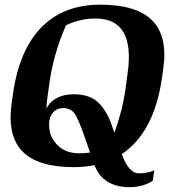

<svg xmlns="http://www.w3.org/2000/svg" viewBox="-20 -691 743 806"><path d="M195.3 -118.7Q231 -47.4 311.5 -47.4Q338.4 -47.4 357.9 -50.8L337.9 -108.9Q307.1 -198.7 290.3 -218Q273.4 -237.3 246.1 -237.3Q218.8 -237.3 202.4 -218.5Q186 -199.7 186 -169.9Q186 -140.1 195.3 -118.7ZM288.6 -295.4Q357.9 -295.4 394.3 -259Q430.7 -222.7 451.7 -157.7L460 -133.3Q494.1 -226.1 506.8 -317.4L515.6 -382.3Q548.3 -613.3 380.9 -613.3Q315.9 -613.3 257.3 -585Q205.1 -467.3 187.5 -343.3L178.7 -278.3Q175.8 -257.3 174.8 -234.4Q188.5 -263.7 218.8 -279.5Q249 -295.4 288.6 -295.4ZM491.2 -43.9Q520.5 36.6 562.5 36.6Q597.7 36.6 627.9 24.4L621.1 68.4Q578.6 94.7 523.9 94.7Q413.1 94.7 376.5 2.4Q333 10.7 291 10.7Q137.7 10.7 73.7 -55.9Q9.8 -122.6 28.8 -256.3L34.2 -294.9Q60.1 -480.5 153.6 -575.9Q247.1 -671.4 400.4 -671.4Q553.7 -671.4 619.1 -605Q684.6 -538.6 665.5 -403.8L660.2 -365.7Q627.9 -135.7 491.2 -43.9Z"/></svg>

Font: NoticiaText-BoldItalic
Style: Bold Italic
Weight: 700
Italic angle: -8°
Designer: JM Sole
Foundry: JM Sole
Version: Version 1.003